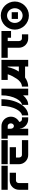

<svg xmlns="http://www.w3.org/2000/svg" viewBox="2104 -2862 776 5024"><g transform="rotate(-90 2492.0 -350.0)"><path d="M38 0V-242Q38 -292 57 -336Q76 -380 109 -413Q142 -446 186 -465Q230 -484 280 -484H484V-320H280Q252 -320 232.5 -297Q213 -274 213 -242V0ZM38 -536V-700H668V-536Z M707 -484H1153V-320H882V-242Q882 -210 901.5 -187Q921 -164 949 -164H1337V0H949Q899 0 855 -19Q811 -38 778 -71Q745 -104 726 -148Q707 -192 707 -242ZM707 -700H1337V-536H707Z M1373 -536V-700H1706Q1757 -700 1801.5 -680.5Q1846 -661 1879 -628Q1912 -595 1931.5 -550.5Q1951 -506 1951 -455Q1951 -383 1913 -324.5Q1875 -266 1814 -235Q1816 -205 1835.5 -184.5Q1855 -164 1881 -164H1933V0H1881Q1834 0 1792 -17Q1750 -34 1717.5 -63.5Q1685 -93 1664.5 -133Q1644 -173 1640 -219Q1638 -219 1637.5 -219.5Q1637 -220 1636 -220V0H1461V-536ZM1636 -455Q1636 -421 1656.5 -397.5Q1677 -374 1706 -374Q1735 -374 1755.5 -397.5Q1776 -421 1776 -455Q1776 -489 1755.5 -512.5Q1735 -536 1706 -536H1636Z M2260 -164Q2298 -164 2342 -202Q2386 -240 2423 -309.5Q2460 -379 2484.5 -478Q2509 -577 2509 -700H2684V0H2509V-133Q2455 -70 2392.5 -35Q2330 0 2260 0ZM1984 0V-164Q2022 -164 2065.5 -202Q2109 -240 2146.5 -309.5Q2184 -379 2208.5 -478Q2233 -577 2233 -700H2408Q2408 -555 2374.5 -427.5Q2341 -300 2283.5 -205Q2226 -110 2149 -55Q2072 0 1984 0Z M2738 0V-164Q2774 -164 2805.5 -178Q2837 -192 2863 -212Q2889 -232 2908.5 -255Q2928 -278 2941 -297Q2975 -348 3007.5 -407.5Q3040 -467 3061 -536H2913V-700H3438V0H3263V-82H2976Q2921 -43 2861 -21.5Q2801 0 2738 0ZM3131 -245H3263V-536H3248Q3232 -454 3202.5 -381Q3173 -308 3131 -245Z M4192 -700V-449H4017V-536H3930V-242Q3930 -210 3949.5 -187Q3969 -164 3997 -164H4105V0H3997Q3947 0 3903 -19Q3859 -38 3826 -71Q3793 -104 3774 -148Q3755 -192 3755 -242V-536H3492V-700Z M4597 -718Q4673 -718 4740 -689Q4807 -660 4856.5 -610Q4906 -560 4935 -493Q4964 -426 4964 -350Q4964 -274 4935 -207Q4906 -140 4856.5 -90Q4807 -40 4740 -11Q4673 18 4597 18Q4521 18 4454 -11Q4387 -40 4337 -90Q4287 -140 4258 -207Q4229 -274 4229 -350Q4229 -426 4258 -493Q4287 -560 4337 -610Q4387 -660 4454 -689Q4521 -718 4597 -718ZM4597 -146Q4637 -146 4672 -162Q4707 -178 4733 -206Q4759 -234 4774 -271Q4789 -308 4789 -350Q4789 -392 4774 -429.5Q4759 -467 4733 -494.5Q4707 -522 4672 -538Q4637 -554 4597 -554Q4557 -554 4522 -538Q4487 -522 4460.5 -494.5Q4434 -467 4419 -429.5Q4404 -392 4404 -350Q4404 -308 4419 -271Q4434 -234 4460.5 -206Q4487 -178 4522 -162Q4557 -146 4597 -146ZM4684 -432V-268H4509V-432Z"/></g></svg>

Font: Aoudax Cyrillic
Style: Regular
Weight: 400
Designer: William Zhang
Foundry: William Zhang
Version: Version 1.00 June 4, 2021, initial release